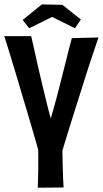

<svg xmlns="http://www.w3.org/2000/svg" viewBox="-36 -872 477 892"><path d="M139.6 0Q140.8 -21.6 141.7 -80.9Q142.6 -140.2 140.6 -233.6L253.4 -224Q253.8 -186.6 254.2 -152.6Q254.6 -118.6 255.6 -90.2Q256.6 -61.8 257.4 -39.2Q258.2 -16.6 259.4 -1ZM-16 -704H109Q116.4 -672.4 124.7 -634.2Q133 -596 142.3 -555.6Q151.6 -515.2 161.2 -475.6Q169 -443.2 176.1 -414Q183.2 -384.8 189.2 -361.1Q195.2 -337.4 199.8 -322Q205.6 -340.8 212.4 -365.1Q219.2 -389.4 226.8 -417.8Q234.4 -446.2 242.2 -477Q248.8 -503.8 255.9 -531.4Q263 -559 269.9 -587.1Q276.8 -615.2 283.9 -642.2Q291 -669.2 297.6 -694.8L421.4 -698Q414.6 -677 405.5 -650.4Q396.4 -623.8 386.1 -592.8Q375.8 -561.8 365 -528Q354.2 -494.2 343.4 -459.4Q328.6 -412.8 313.9 -366.4Q299.2 -320 285.9 -277.1Q272.6 -234.2 261.9 -198.7Q251.2 -163.2 243.8 -138L152 -138.6Q144 -168 133.9 -203.2Q123.8 -238.4 112.4 -277.5Q101 -316.6 88.8 -357.8Q76.6 -399 64 -440.4Q53.6 -477.6 42.4 -514Q31.2 -550.4 21 -584.4Q10.8 -618.4 1.4 -648.7Q-8 -679 -16 -704ZM312.2 -740.6 206.2 -793.4 99.6 -740.8 69.4 -779.4 158.6 -851.6 253.8 -849.6 339.6 -781.4Z"/></svg>

Font: Truculenta
Style: Regular
Weight: 400
Designer: Ivan Castro, Eva Sanz & Omnibus-Type Team
Foundry: Omnibus-Type
Version: Version 1.002